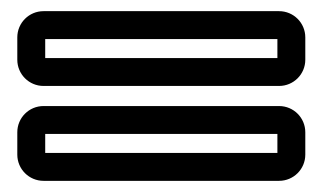

<svg xmlns="http://www.w3.org/2000/svg" viewBox="-20 -493 578 344"><path d="M477 -389H61V-423H477ZM480 -473H58C32 -473 11 -452 11 -426V-386C11 -360 32 -339 58 -339H480C506 -339 527 -360 527 -386V-426C527 -452 506 -473 480 -473ZM477 -219H61V-253H477ZM480 -303H58C32 -303 11 -282 11 -256V-216C11 -190 32 -169 58 -169H480C506 -169 527 -190 527 -216V-256C527 -282 506 -303 480 -303Z"/></svg>

Font: DIN Rundschrift
Style: EngKont
Weight: 400
Width: 3
Version: Version 1.027